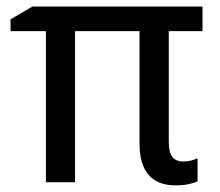

<svg xmlns="http://www.w3.org/2000/svg" viewBox="-20 -556 670 586"><path d="M539.1 -63Q552.7 -63 564.2 -66.2Q575.7 -69.3 583 -73.2V-2.9Q575.7 1.5 557.6 5.6Q539.6 9.8 516.1 9.8Q460.9 9.8 433.3 -22.5Q405.8 -54.7 405.8 -118.2V-460.9H209V0H120.1V-460.9H12.2V-497.1L79.1 -536.1H598.1V-460.9H495.1V-124Q495.1 -89.8 506.6 -76.4Q518.1 -63 539.1 -63Z"/></svg>

Font: Droid Sans
Style: Regular
Weight: 400
Foundry: Ascender Corporation
Version: Version 1.00 build 114